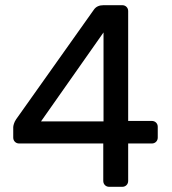

<svg xmlns="http://www.w3.org/2000/svg" viewBox="-20 -720 661 740"><path d="M401 0Q391 0 384.5 -6.5Q378 -13 378 -23V-167H54Q44 -167 37.5 -173.5Q31 -180 31 -190V-230Q31 -234 33.5 -242.5Q36 -251 42 -260L342 -683Q354 -700 379 -700H451Q461 -700 467.5 -693.5Q474 -687 474 -677V-254H564Q575 -254 581.5 -247.5Q588 -241 588 -231V-190Q588 -180 581.5 -173.5Q575 -167 565 -167H474V-23Q474 -13 467.5 -6.5Q461 0 451 0ZM138 -252H379V-595Z"/></svg>

Font: DVN-Rubik
Style: Regular
Weight: 400
Designer: Hubert and Fischer
Foundry: Hubert & Fischer
Version: Version 2.102